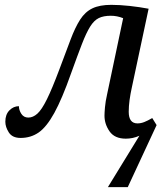

<svg xmlns="http://www.w3.org/2000/svg" viewBox="-20 -562 682 792"><path d="M555 -2Q528 10 499 10Q453 10 432 -20Q411 -50 411 -85Q411 -96 413 -119.5Q415 -143 422 -174L488 -487Q463 -497 437 -497Q407 -497 387.5 -487.5Q368 -478 352 -452.5Q336 -427 318 -380.5Q300 -334 273 -259Q236 -154 204 -96Q172 -38 139.5 -15.5Q107 7 65 7Q31 7 16.5 -15.5Q2 -38 2 -60Q2 -90 19 -107Q36 -124 58 -124Q58 -108 68 -92.5Q78 -77 97 -77Q116 -77 134 -93Q152 -109 173.5 -152.5Q195 -196 225 -276Q252 -348 271 -398.5Q290 -449 310.5 -481Q331 -513 361 -527.5Q391 -542 439 -542Q474 -542 515 -537.5Q556 -533 593 -526L524 -202Q518 -175 514.5 -149.5Q511 -124 511 -101Q511 -53 547 -53Q561 -53 575 -58.5Q589 -64 608 -75L626 -46L507 210H425Z"/></svg>

Font: NotoSerif-Italic
Style: Regular
Weight: 400
Italic angle: -12°
Designer: Monotype Design Team
Foundry: Monotype Imaging Inc.
Version: Version 2.007; ttfautohint (v1.8) -l 8 -r 50 -G 200 -x 14 -D